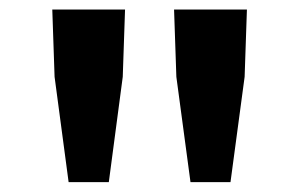

<svg xmlns="http://www.w3.org/2000/svg" viewBox="-20 -799 614 394"><path d="M120.8 -425.3 92 -641.4 87.3 -779.4H236.6L231.9 -641.4L203.3 -425.3ZM370.9 -425.3 341.9 -641.4 337.2 -779.4H486.7L482 -641.4L453 -425.3Z"/></svg>

Font: Noto Sans KR Thin
Style: Regular
Weight: 100
Designer: Ryoko NISHIZUKA 西塚涼子 (kana, bopomofo & ideographs); Paul D. Hunt (Latin, Greek & Cyrillic); Sandoll Communications 산돌커뮤니
Foundry: Adobe
Version: Version 2.004-H2;hotconv 1.0.118;makeotfexe 2.5.65603